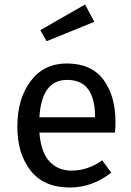

<svg xmlns="http://www.w3.org/2000/svg" viewBox="-20 -821 584 853"><path d="M290 12Q175 12 116 -63Q57 -138 57 -258Q57 -382 116 -460.5Q175 -539 276 -539Q386 -539 439.5 -467Q493 -395 493 -279Q493 -256 491 -232H155Q162 -144 200 -103.5Q238 -63 297 -63Q371 -63 434 -109L474 -54Q390 12 290 12ZM402 -300V-306Q402 -382 372 -424Q342 -466 278 -466Q165 -466 155 -300ZM187 -638 159 -687 358 -801 399 -724Z"/></svg>

Font: Trujillo
Style: Regular
Weight: 400
Designer: Fira Sans original fonts by bBox Type GmbH, Carrois Corporate GbR, & Edenspiekermann AG / Changes by Cristiano Sobral
Foundry: Fira Sans original fonts by bBox Type GmbH, Carrois Corporate GbR, & Edenspiekermann AG / Changes by Cristiano Sobral
Version: Version 4.301;October 17, 2021;FontCreator 14.0.0.2814 64-bi